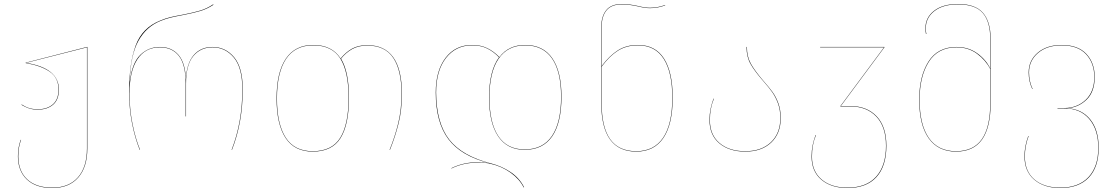

<svg xmlns="http://www.w3.org/2000/svg" viewBox="-20 -753 5617 965"><path d="M419 -517V-7Q419 87 373 139.5Q327 192 243 192Q160 192 115 149Q70 106 70 33Q70 -13 84 -50H86Q72 -14 72 33Q72 106 116.5 148Q161 190 243 190Q326 190 371.5 138.5Q417 87 417 -7V-515L111 -437Q276 -411 276 -303Q276 -252 247 -227Q218 -202 171 -202Q144 -202 125 -208.5Q106 -215 88 -226L89 -228Q107 -216 125.5 -210Q144 -204 171 -204Q217 -204 245.5 -228.5Q274 -253 274 -303Q274 -362 230 -392.5Q186 -423 109 -436V-438L417 -517Z M629 -290Q629 -435 662 -524.5Q695 -614 786 -650Q812 -661 837.5 -667Q863 -673 902 -680Q953 -690 986.5 -700Q1020 -710 1051 -731L1053 -729Q1021 -708 987.5 -698Q954 -688 903 -678Q865 -671 839.5 -665Q814 -659 787 -648Q715 -619 675.5 -547.5Q636 -476 632 -342Q644 -437 685 -477Q726 -517 784 -517Q843 -517 877.5 -476.5Q912 -436 914 -353Q918 -435 953.5 -476Q989 -517 1048 -517Q1113 -517 1156.5 -465.5Q1200 -414 1200 -304Q1200 -138 1146 0H1144Q1198 -138 1198 -304Q1198 -413 1155 -464Q1112 -515 1048 -515Q988 -515 951.5 -471Q915 -427 915 -333V-168H913V-335Q913 -429 879 -472Q845 -515 784 -515Q710 -515 670.5 -455Q631 -395 631 -284Q631 -206 645.5 -132.5Q660 -59 684 0H682Q658 -60 643.5 -134Q629 -208 629 -290Z M2000 -282Q2000 -201 1983.5 -134Q1967 -67 1940 0H1938Q1965 -66 1981.5 -134Q1998 -202 1998 -282Q1998 -400 1956.5 -462Q1915 -524 1826 -524Q1781 -524 1749.5 -506Q1718 -488 1694 -458Q1734 -392 1734 -262Q1734 -127 1691.5 -59Q1649 9 1552 9Q1460 9 1415 -60Q1370 -129 1370 -258Q1370 -389 1416.5 -458Q1463 -527 1554 -527Q1649 -527 1692 -459Q1717 -490 1748.5 -508Q1780 -526 1826 -526Q2000 -526 2000 -282ZM1732 -262Q1732 -392 1690.5 -458.5Q1649 -525 1554 -525Q1463 -525 1417.5 -456.5Q1372 -388 1372 -258Q1372 -130 1416 -61.5Q1460 7 1552 7Q1648 7 1690 -60.5Q1732 -128 1732 -262Z M2802 -267Q2802 -136 2755.5 -68Q2709 0 2617 0Q2529 0 2483.5 -68Q2438 -136 2438 -263Q2438 -397 2488 -465Q2460 -494 2428 -509.5Q2396 -525 2353 -525Q2271 -525 2221.5 -461.5Q2172 -398 2172 -288Q2173 -135 2237.5 -52Q2302 31 2447 68Q2502 82 2546.5 112Q2591 142 2614 188L2612 189Q2591 147 2546.5 115Q2502 83 2445 70Q2420 64 2386 64Q2308 64 2249 94V92Q2309 62 2385 62Q2412 62 2439 67Q2299 32 2234.5 -52.5Q2170 -137 2170 -288Q2170 -398 2219.5 -462.5Q2269 -527 2353 -527Q2396 -527 2429 -511Q2462 -495 2490 -466Q2536 -527 2619 -527Q2710 -527 2756 -460Q2802 -393 2802 -267ZM2800 -267Q2800 -393 2754.5 -459Q2709 -525 2619 -525Q2532 -525 2486 -458Q2440 -391 2440 -263Q2440 -136 2484.5 -69Q2529 -2 2617 -2Q2708 -2 2754 -69.5Q2800 -137 2800 -267Z M3361 -262Q3361 -129 3314.5 -60Q3268 9 3178 9Q3002 9 3002 -235V-618Q3002 -671 3027 -702Q3052 -733 3107 -733Q3140 -733 3186 -723Q3222 -714 3246 -714Q3286 -714 3323 -728V-726Q3286 -712 3246 -712Q3222 -712 3186 -721Q3140 -731 3107 -731Q3053 -731 3028.5 -701Q3004 -671 3004 -618V-421Q3042 -472 3084.5 -499.5Q3127 -527 3186 -527Q3274 -527 3317.5 -458.5Q3361 -390 3361 -262ZM3359 -262Q3359 -389 3316 -457Q3273 -525 3186 -525Q3128 -525 3085.5 -498Q3043 -471 3004 -418V-235Q3004 -113 3047 -53Q3090 7 3178 7Q3267 7 3313 -61Q3359 -129 3359 -262Z M3815 -349Q3845 -315 3862.5 -291Q3880 -267 3892 -234Q3904 -201 3904 -160Q3904 -82 3856 -36.5Q3808 9 3726 9Q3645 9 3595.5 -32.5Q3546 -74 3546 -149Q3546 -180 3551 -204.5Q3556 -229 3566 -257H3568Q3557 -229 3552.5 -204Q3548 -179 3548 -149Q3548 -75 3596.5 -34Q3645 7 3726 7Q3807 7 3854.5 -38Q3902 -83 3902 -160Q3902 -201 3890 -233.5Q3878 -266 3861 -290Q3844 -314 3814 -348Q3773 -395 3752.5 -431Q3732 -467 3732 -517H3734Q3734 -468 3754 -432.5Q3774 -397 3815 -349Z M4435 -20Q4435 82 4385 137Q4335 192 4239 192Q4158 192 4108.5 150.5Q4059 109 4059 34Q4059 3 4064 -21.5Q4069 -46 4079 -74H4081Q4070 -46 4065.5 -21Q4061 4 4061 34Q4061 108 4109.5 149Q4158 190 4239 190Q4334 190 4383.5 135Q4433 80 4433 -20Q4433 -116 4384.5 -167Q4336 -218 4254 -218H4204V-220L4423 -515H4102V-517H4425V-515L4206 -220H4254Q4337 -220 4386 -168.5Q4435 -117 4435 -20Z M4959 -558V-235Q4959 -113 4916 -52Q4873 9 4785 9Q4695 9 4647.5 -58Q4600 -125 4600 -252Q4600 -370 4646.5 -443.5Q4693 -517 4788 -517Q4847 -517 4891 -485.5Q4935 -454 4957 -409V-558Q4957 -644 4919.5 -687.5Q4882 -731 4795 -731Q4720 -731 4676.5 -697.5Q4633 -664 4633 -610Q4633 -597 4636 -582H4634Q4631 -597 4631 -610Q4631 -665 4675 -699Q4719 -733 4795 -733Q4882 -733 4920.5 -688.5Q4959 -644 4959 -558ZM4957 -235V-406Q4934 -451 4890.5 -483Q4847 -515 4788 -515Q4694 -515 4648 -442Q4602 -369 4602 -252Q4602 -126 4648.5 -59.5Q4695 7 4785 7Q4872 7 4914.5 -53Q4957 -113 4957 -235Z M5502 -10Q5502 87 5452 139.5Q5402 192 5309 192Q5227 192 5178 150Q5129 108 5129 33Q5129 -18 5148 -69H5150Q5131 -19 5131 33Q5131 108 5179 149Q5227 190 5309 190Q5401 190 5450.5 137.5Q5500 85 5500 -10Q5500 -101 5455 -154.5Q5410 -208 5331 -208H5295V-210H5328Q5393 -210 5436.5 -251Q5480 -292 5480 -366Q5480 -436 5438.5 -480.5Q5397 -525 5316 -525Q5242 -525 5197 -486.5Q5152 -448 5152 -389Q5152 -344 5170 -306H5168Q5150 -344 5150 -389Q5150 -449 5195.5 -488Q5241 -527 5316 -527Q5398 -527 5440 -482Q5482 -437 5482 -366Q5482 -291 5440.5 -251.5Q5399 -212 5343 -209Q5416 -206 5459 -153.5Q5502 -101 5502 -10Z"/></svg>

Font: FiraGO Two
Style: Regular
Weight: 100
Designer: bBox Type
Foundry: bBox Type GmbH
Version: Version 1.001